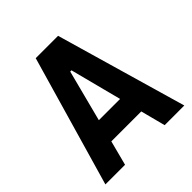

<svg xmlns="http://www.w3.org/2000/svg" viewBox="-187 -827 961 961"><g transform="rotate(-45 293.0 -346.5)"><path d="M13.7 0 213.9 -693.4H372.1L572.3 0H433.1L398.9 -131.3H187L152.8 0ZM217.8 -250.5H368.2L297.4 -523.9H288.6Z"/></g></svg>

Font: Cascadia Code PL
Style: Bold
Weight: 700
Monospace: yes
Designer: Aaron Bell
Foundry: Saja Typeworks
Version: Version 2404.023; ttfautohint (v1.8.4)